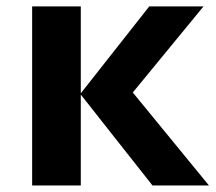

<svg xmlns="http://www.w3.org/2000/svg" viewBox="-20 -566 659 586"><path d="M78.1 -546.4H226.6V-281.2L435.5 -546.4H601.1L385.3 -283.7L617.7 0H445.3L226.6 -277.3V0H78.1Z"/></svg>

Font: Viking Open Sans
Style: Bold
Weight: 700
Foundry: Ascender Corporation
Version: Version 2.001